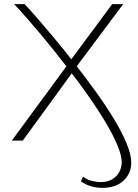

<svg xmlns="http://www.w3.org/2000/svg" viewBox="-20 -678 666 926"><path d="M473 228Q445 228 418 220Q391 212 370 196L381 174Q398 188 421 194Q444 200 466 200Q499 200 521.5 186.5Q544 173 555.5 151Q567 129 567 105Q567 72 546.5 23Q526 -26 490.5 -86Q455 -146 409 -211.5Q363 -277 312 -343Q276 -390 239 -436Q202 -482 167.5 -523Q133 -564 102.5 -598.5Q72 -633 48 -658H99Q129 -626 167.5 -581.5Q206 -537 250 -484Q294 -431 339 -373Q392 -305 441.5 -236.5Q491 -168 529.5 -104.5Q568 -41 590.5 13.5Q613 68 613 107Q613 158 576 193Q539 228 473 228ZM37 0 306 -366 318 -384 521 -658H574L344 -350L333 -334L90 0Z"/></svg>

Font: Ysabeau Infant ExtraLight
Style: Regular
Weight: 250
Designer: Christian Thalmann (Catharsis Fonts)
Version: Version 2.001;gftools[0.9.30]; featfreeze: ss01,ss02,lnum